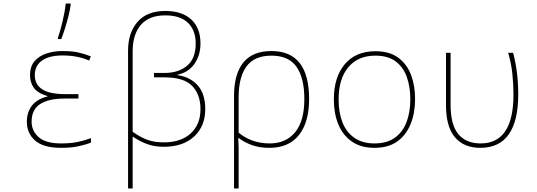

<svg xmlns="http://www.w3.org/2000/svg" viewBox="-20 -827 3040 1087"><path d="M326 10Q226 10 179 -31Q132 -72 132 -138Q132 -191 160.5 -228.5Q189 -266 249 -281V-283Q192 -300 171 -330.5Q150 -361 150 -401Q150 -451 176 -481Q202 -511 244 -524.5Q286 -538 333 -538Q389 -538 423.5 -530Q458 -522 494 -508L485 -484Q456 -497 418.5 -505Q381 -513 334 -513Q258 -513 217.5 -484Q177 -455 177 -401Q177 -349 219 -321.5Q261 -294 350 -294H424V-269H344Q256 -269 207.5 -238Q159 -207 159 -138Q159 -86 199 -50.5Q239 -15 326 -15Q379 -15 418.5 -23Q458 -31 495 -45V-20Q469 -9 426.5 0.5Q384 10 326 10ZM308 -613Q321 -651 334 -705Q347 -759 352 -807H380V-799Q376 -769 367 -733.5Q358 -698 347.5 -665Q337 -632 327 -606H308Z M705 -540Q705 -641 758.5 -703Q812 -765 916 -765Q1010 -765 1062.5 -717Q1115 -669 1115 -581Q1115 -514 1080.5 -465Q1046 -416 984 -404V-402Q1058 -391 1100 -343Q1142 -295 1142 -209Q1142 -113 1079.5 -54.5Q1017 4 907 4Q857 4 816.5 -10Q776 -24 731 -54V240H705ZM907 -21Q1004 -21 1059.5 -71.5Q1115 -122 1115 -209Q1115 -292 1068 -340.5Q1021 -389 911 -389H852V-414H911Q991 -414 1039.5 -455Q1088 -496 1088 -581Q1088 -655 1044.5 -697.5Q1001 -740 916 -740Q824 -740 777.5 -686Q731 -632 731 -536V-81Q773 -51 813 -36Q853 -21 907 -21Z M1305 -284Q1305 -408 1357.5 -473Q1410 -538 1517 -538Q1730 -538 1730 -266Q1730 -135 1672.5 -62.5Q1615 10 1505 10Q1447 10 1403.5 -6.5Q1360 -23 1331 -46H1329Q1331 -13 1331 10.5Q1331 34 1331 63V240H1305ZM1507 -15Q1599 -15 1651 -78.5Q1703 -142 1703 -266Q1703 -386 1658.5 -449Q1614 -512 1517 -512Q1420 -512 1375.5 -451Q1331 -390 1331 -276V-76Q1364 -48 1408.5 -31.5Q1453 -15 1507 -15Z M2100 10Q2023 10 1971.5 -26Q1920 -62 1895 -124Q1870 -186 1870 -264Q1870 -390 1932 -463.5Q1994 -537 2105 -537Q2185 -537 2234.5 -500.5Q2284 -464 2307 -403Q2330 -342 2330 -267Q2330 -188 2305 -125.5Q2280 -63 2229.5 -26.5Q2179 10 2100 10ZM2100 -15Q2170 -15 2215 -47Q2260 -79 2281.5 -135.5Q2303 -192 2303 -265Q2303 -334 2283.5 -390Q2264 -446 2220.5 -479Q2177 -512 2105 -512Q2007 -512 1952 -446.5Q1897 -381 1897 -263Q1897 -190 1919 -134Q1941 -78 1986.5 -46.5Q2032 -15 2100 -15Z M2699 10Q2606 10 2555.5 -50Q2505 -110 2505 -231V-528H2531V-235Q2531 -120 2575 -67.5Q2619 -15 2701 -15Q2887 -15 2887 -292Q2887 -351 2880.5 -411Q2874 -471 2857 -528H2885Q2900 -471 2907 -412.5Q2914 -354 2914 -292Q2914 -143 2860.5 -66.5Q2807 10 2699 10Z"/></svg>

Font: Noto Sans Mono Thin
Style: Regular
Weight: 100
Designer: Monotype Design Team
Foundry: Monotype Imaging Inc.
Version: Version 2.014